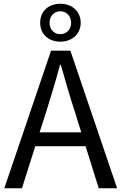

<svg xmlns="http://www.w3.org/2000/svg" viewBox="-20 -1003 647 1023"><path d="M302 -943C332 -943 359 -919 359 -882C359 -843 332 -821 302 -821C270 -821 244 -843 244 -882C244 -919 270 -943 302 -943ZM302 -781C363 -781 410 -821 410 -882C410 -943 363 -983 302 -983C238 -983 194 -943 194 -882C194 -821 238 -781 302 -781ZM191 -298 227 -410C253 -493 277 -572 300 -658H304C328 -573 351 -493 378 -410L413 -298ZM506 0H604L355 -733H252L3 0H97L168 -224H436Z"/></svg>

Font: Kinto Sans
Style: Regular
Weight: 400
Designer: Authors: Ryoko NISHIZUKA  (kana & ideographs); Paul D. Hunt (Latin, Greek & Cyrillic); Wenlong ZHANG  (bopomofo); Sandol
Foundry: Adobe Systems Incorporated, ookami Inc.
Version: Version 0.001